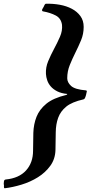

<svg xmlns="http://www.w3.org/2000/svg" viewBox="-75 -780 523 1028"><path d="M372 -248Q310 -234 279.5 -209Q249 -184 236.5 -149.5Q224 -115 223.5 -71.5Q223 -28 222 22Q221 71 194.5 107.5Q168 144 128 169Q88 194 40.5 208.5Q-7 223 -50 228Q-55 226 -54 218.5Q-53 211 -55 205L-54 192Q-53 182 -44 181Q27 174 64.5 132.5Q102 91 102 27Q102 -22 103.5 -68.5Q105 -115 120.5 -154.5Q136 -194 173 -224.5Q210 -255 281 -272Q282 -273 283.5 -274Q285 -275 285 -277Q253 -280 231.5 -291Q210 -302 197 -317Q184 -332 178 -349.5Q172 -367 171 -384Q169 -419 183 -452.5Q197 -486 214.5 -518.5Q232 -551 246 -583Q260 -615 257 -647Q252 -682 223.5 -697Q195 -712 156 -719Q148 -720 151 -730L155 -737Q159 -743 162 -750.5Q165 -758 170 -760Q209 -761 245 -754.5Q281 -748 309.5 -733Q338 -718 355.5 -694Q373 -670 373 -636Q373 -598 359 -564.5Q345 -531 328.5 -498Q312 -465 298.5 -431.5Q285 -398 285 -361Q285 -339 305.5 -320Q326 -301 386 -296Q390 -295 390 -291Q389 -288 388 -282.5Q387 -277 385.5 -271Q384 -265 382 -260Q380 -255 379 -254Q378 -250 372 -248Z"/></svg>

Font: Lusitana
Style: Bold Italic
Weight: 700
Designer: Ana Paula Megda
Foundry: Ana Paula Megda
Version: Version 1.000; ttfautohint (v1.1) -l 8 -r 50 -G 200 -x 14 -D